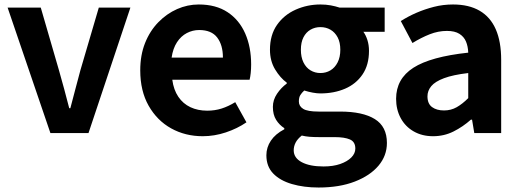

<svg xmlns="http://www.w3.org/2000/svg" viewBox="-20 -594 2328 857"><path d="M205 0 14 -560H162L243 -281Q255 -239 266.5 -196.5Q278 -154 289 -111H294Q305 -154 316.5 -196.5Q328 -239 339 -281L421 -560H562L375 0Z M885 14Q807 14 744 -21Q681 -56 643.5 -122Q606 -188 606 -280Q606 -348 627.5 -402Q649 -456 686.5 -494.5Q724 -533 770.5 -553.5Q817 -574 867 -574Q944 -574 996 -539.5Q1048 -505 1074.5 -444.5Q1101 -384 1101 -306Q1101 -286 1099 -267.5Q1097 -249 1094 -238H749Q755 -193 776 -162Q797 -131 830 -115.5Q863 -100 905 -100Q939 -100 969 -109.5Q999 -119 1030 -138L1080 -48Q1039 -20 988 -3Q937 14 885 14ZM746 -337H975Q975 -393 949.5 -426.5Q924 -460 869 -460Q840 -460 814 -446.5Q788 -433 770 -405.5Q752 -378 746 -337Z M1402 243Q1336 243 1283 227.5Q1230 212 1199.5 180.5Q1169 149 1169 99Q1169 64 1189 34Q1209 4 1249 -17V-22Q1227 -36 1212.5 -59Q1198 -82 1198 -117Q1198 -148 1216.5 -175.5Q1235 -203 1260 -221V-225Q1231 -246 1208 -284Q1185 -322 1185 -372Q1185 -438 1216.5 -483Q1248 -528 1300 -551Q1352 -574 1410 -574Q1435 -574 1456.5 -570Q1478 -566 1496 -560H1697V-452H1602Q1613 -437 1620 -415Q1627 -393 1627 -367Q1627 -304 1598 -261.5Q1569 -219 1520 -198Q1471 -177 1410 -177Q1395 -177 1376 -180.5Q1357 -184 1338 -190Q1327 -180 1320.5 -169.5Q1314 -159 1314 -141Q1314 -120 1333.5 -108Q1353 -96 1402 -96H1498Q1599 -96 1653 -62.5Q1707 -29 1707 44Q1707 101 1669.5 145.5Q1632 190 1563.5 216.5Q1495 243 1402 243ZM1410 -268Q1435 -268 1455 -280Q1475 -292 1487 -315.5Q1499 -339 1499 -372Q1499 -405 1487 -427.5Q1475 -450 1455 -461.5Q1435 -473 1410 -473Q1386 -473 1366 -461.5Q1346 -450 1334.5 -427.5Q1323 -405 1323 -372Q1323 -339 1334.5 -315.5Q1346 -292 1366 -280Q1386 -268 1410 -268ZM1424 149Q1467 149 1498.5 138Q1530 127 1548 109Q1566 91 1566 69Q1566 39 1542 28.5Q1518 18 1473 18H1404Q1379 18 1361 16.5Q1343 15 1327 11Q1308 26 1299.5 42.5Q1291 59 1291 77Q1291 111 1327 130Q1363 149 1424 149Z M1913 14Q1864 14 1826.5 -7.5Q1789 -29 1768.5 -67Q1748 -105 1748 -153Q1748 -242 1825 -291.5Q1902 -341 2070 -359Q2069 -387 2060 -408.5Q2051 -430 2030.5 -443Q2010 -456 1975 -456Q1936 -456 1898 -441Q1860 -426 1821 -402L1769 -500Q1802 -521 1839 -537Q1876 -553 1917 -563.5Q1958 -574 2002 -574Q2073 -574 2121 -546Q2169 -518 2193 -463Q2217 -408 2217 -327V0H2097L2087 -60H2082Q2046 -28 2004 -7Q1962 14 1913 14ZM1962 -101Q1993 -101 2018.5 -115.5Q2044 -130 2070 -156V-268Q2002 -260 1962 -245Q1922 -230 1905 -209.5Q1888 -189 1888 -164Q1888 -131 1908.5 -116Q1929 -101 1962 -101Z"/></svg>

Font: Noto Sans KR Thin
Style: Bold
Weight: 700
Version: Version 2.004-H2;hotconv 1.0.118;makeotfexe 2.5.65603